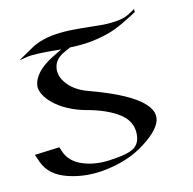

<svg xmlns="http://www.w3.org/2000/svg" viewBox="-153 -562 948 945"><g transform="rotate(-15 321.5 -89.5)"><path d="M214 -356Q204 -357 176 -359.5Q148 -362 135.5 -363Q123 -364 101.5 -365Q80 -366 63.5 -365.5Q47 -365 32 -362L1 -357L77 -400Q139 -435 232 -436Q273 -437 330 -431.5Q387 -426 427 -421.5Q467 -417 510 -420Q553 -423 580 -438L611 -455V-440L585 -426Q532 -398 493.5 -383.5Q455 -369 401 -360Q338 -349 258 -354L227 -340Q177 -318 168 -275.5Q159 -233 192 -190Q225 -147 289 -124Q455 -64 525 -6.5Q595 51 576 105Q557 159 456 217Q381 259 278 272Q175 285 84 254.5Q-7 224 -32 152L-46 112L80 107L87 129Q105 184 164.5 210Q224 236 299 233Q396 229 429.5 208.5Q463 188 465 138Q468 75 410 32.5Q352 -10 254 -36Q212 -47 170 -69Q128 -91 96.5 -122.5Q65 -154 55.5 -188Q46 -222 74.5 -262Q103 -302 173 -336Z"/></g></svg>

Font: Roman Uncial Modern
Style: Medium
Weight: 500
Version: Version 001.000